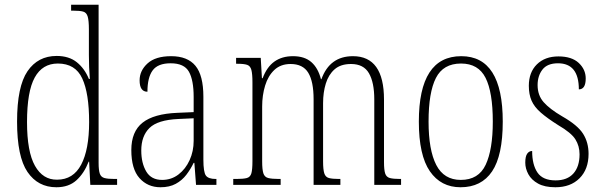

<svg xmlns="http://www.w3.org/2000/svg" viewBox="-20 -780 2544 810"><path d="M218 10Q140 10 96 -54.5Q52 -119 52 -267Q52 -415 96 -479.5Q140 -544 219 -544Q271 -544 304 -517.5Q337 -491 355 -447H359Q357 -471 356 -497Q355 -523 355 -548V-656Q355 -693 350 -710Q345 -727 331 -731Q317 -735 290 -735H280V-760H396V-93Q396 -62 401 -47.5Q406 -33 420.5 -29Q435 -25 463 -25H474V0H361L356 -98H354Q335 -49 302.5 -19.5Q270 10 218 10ZM221 -22Q289 -22 322.5 -85.5Q356 -149 356 -265Q356 -386 327 -449Q298 -512 224 -512Q159 -512 126.5 -453Q94 -394 94 -265Q94 -140 127.5 -80.5Q161 -21 221 -22Z M657 10Q603 10 568.5 -28.5Q534 -67 534 -147Q534 -225 581.5 -262.5Q629 -300 728 -304L797 -307V-371Q797 -442 777 -477.5Q757 -513 700 -513Q646 -513 624 -483Q602 -453 602 -393Q569 -393 569 -441Q569 -482 602.5 -512.5Q636 -543 702 -543Q771 -543 804.5 -502.5Q838 -462 838 -372V-107Q838 -54 848.5 -39.5Q859 -25 890 -25H893V0H807L800 -93H797Q784 -66 766 -42.5Q748 -19 721.5 -4.5Q695 10 657 10ZM664 -21Q703 -21 733 -44Q763 -67 780 -104.5Q797 -142 797 -186V-281L732 -278Q645 -274 610.5 -240Q576 -206 576 -145Q576 -92 597 -56.5Q618 -21 664 -21Z M964 0V-25H977Q1007 -25 1021.5 -29Q1036 -33 1040.5 -49Q1045 -65 1045 -100V-433Q1045 -468 1040.5 -485Q1036 -502 1022.5 -506.5Q1009 -511 981 -511H976V-536H1080L1085 -450H1088Q1106 -498 1138 -520.5Q1170 -543 1216 -543Q1265 -543 1293.5 -518Q1322 -493 1334 -446H1336Q1371 -543 1469 -543Q1600 -543 1600 -360V-96Q1600 -63 1605 -48Q1610 -33 1624.5 -29Q1639 -25 1668 -25H1672V0H1559V-361Q1559 -432 1536.5 -471Q1514 -510 1461 -510Q1417 -510 1391.5 -487.5Q1366 -465 1354.5 -427.5Q1343 -390 1343 -345V-99Q1343 -65 1348 -49Q1353 -33 1367.5 -29Q1382 -25 1410 -25H1416V0H1303V-361Q1303 -436 1280.5 -473Q1258 -510 1206 -510Q1164 -510 1137.5 -485Q1111 -460 1098.5 -419Q1086 -378 1086 -331V-99Q1086 -65 1091 -49Q1096 -33 1111.5 -29Q1127 -25 1157 -25H1164V0Z M1923 10Q1840 10 1793.5 -57.5Q1747 -125 1747 -267Q1747 -543 1926 -543Q2101 -543 2101 -267Q2101 -124 2056 -57Q2011 10 1923 10ZM1924 -21Q1999 -21 2029 -85Q2059 -149 2059 -267Q2059 -391 2028.5 -451.5Q1998 -512 1925 -512Q1850 -512 1819 -451Q1788 -390 1788 -267Q1788 -147 1820.5 -84Q1853 -21 1924 -21Z M2323 10Q2278 10 2250 -5.5Q2222 -21 2209 -45Q2196 -69 2196 -94Q2196 -120 2204 -131.5Q2212 -143 2225 -143Q2225 -85 2247.5 -52Q2270 -19 2324 -19Q2373 -19 2399 -48Q2425 -77 2425 -129Q2425 -164 2407.5 -192Q2390 -220 2335 -252Q2289 -281 2261.5 -305Q2234 -329 2222.5 -355.5Q2211 -382 2211 -418Q2211 -475 2245 -508.5Q2279 -542 2336 -542Q2392 -542 2421.5 -514.5Q2451 -487 2451 -449Q2451 -403 2422 -403Q2422 -513 2334 -513Q2289 -513 2268.5 -486.5Q2248 -460 2248 -421Q2248 -378 2273.5 -349Q2299 -320 2352 -289Q2417 -252 2440 -215.5Q2463 -179 2463 -131Q2463 -66 2425 -28Q2387 10 2323 10Z"/></svg>

Font: Noto Serif Condensed ExtraLight
Style: Regular
Weight: 200
Width: 3
Designer: Monotype Design Team
Foundry: Monotype Imaging Inc.
Version: Version 2.013; ttfautohint (v1.8.4.7-5d5b)